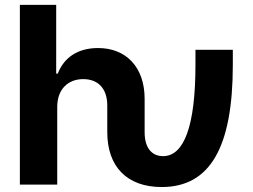

<svg xmlns="http://www.w3.org/2000/svg" viewBox="-20 -747 1023 777"><path d="M60.4 0H211.6V-315.3C212 -385.7 255 -426.8 316.8 -426.8C378.2 -426.8 414.1 -387.4 414.1 -320.3V-212.4C414.1 -71.7 494.7 9.9 634.2 9.9C830.6 9.9 922.2 -151.3 922.2 -485.1V-545.5H771V-485.1C771 -235.8 724.4 -115.1 639.9 -115.1C602.6 -115.1 565.3 -138.5 565.3 -212.4V-347.3C565.3 -475.1 490.4 -552.6 376.8 -552.6C294 -552.6 238.6 -513.5 213.8 -449.2H207.4V-727.3H60.4Z"/></svg>

Font: Karasuma Gothic
Style: Bold
Weight: 700
Designer: Rasmus Andersson / Ryoko Nishizuka
Foundry: Genbu
Version: Version 1.00